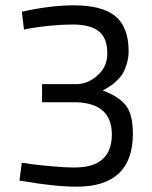

<svg xmlns="http://www.w3.org/2000/svg" viewBox="-20 -691 570 721"><path d="M62 -647Q170 -671 256 -671Q365 -671 414 -629.5Q463 -588 463 -499Q463 -475 456.5 -453Q450 -431 442.5 -417.5Q435 -404 421.5 -391Q408 -378 400.5 -372.5Q393 -367 380 -359L366 -351Q424 -330 451.5 -296.5Q479 -263 479 -189Q479 10 268 10Q224 10 170.5 4Q117 -2 85 -8L53 -13L62 -80Q75 -78 95.5 -75Q116 -72 169 -67Q222 -62 260 -62Q400 -62 400 -186Q400 -302 268 -307H138V-375H267Q309 -375 346 -407.5Q383 -440 383 -491Q383 -548 351 -573.5Q319 -599 252 -599Q214 -599 168.5 -594.5Q123 -590 96 -585L70 -580Z"/></svg>

Font: TypoPRO Titillium Maps
Style: 400 wt
Weight: 400
Designer: Campivisivi
Foundry: Accademia di Belle Arti di Urbino and students of MA course of Visual design
Version: Version 001.001